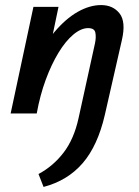

<svg xmlns="http://www.w3.org/2000/svg" viewBox="-20 -448 548 758"><path d="M152 290 132 239Q190 208 231 154.5Q272 101 290 19L355 -277Q360 -301 356.5 -319Q353 -337 328 -337Q300 -337 269.5 -311.5Q239 -286 211 -240Q183 -194 160.5 -133Q138 -72 125 0H51Q75 -107 112 -187Q149 -267 194 -320.5Q239 -374 286.5 -401Q334 -428 379 -428Q426 -428 452 -395Q478 -362 461 -289L394 5Q366 127 306.5 196Q247 265 152 290ZM22 0 112 -421H211L123 0Z"/></svg>

Font: Ysabeau Office
Style: Bold Italic
Weight: 700
Italic angle: -12°
Designer: Christian Thalmann (Catharsis Fonts)
Version: Version 2.001;gftools[0.9.30]; featfreeze: tnum,lnum,ss02